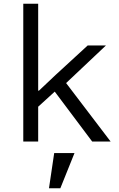

<svg xmlns="http://www.w3.org/2000/svg" viewBox="-20 -760 640 1031"><path d="M105 -740H185V-273H189L279 -358L451 -516H549L335 -314L574 0H475L274 -268L185 -187V0H105ZM271 62H380L304 251H243Z"/></svg>

Font: Lilex Nerd Font
Style: Regular
Weight: 400
Designer: Mike Abbink, Paul van der Laan, Pieter van Rosmalen, Mikhael Khrustik
Foundry: Mikhael Khrustik
Version: Version 2.400; ttfautohint (v1.8.4.7-5d5b);Nerd Fonts 3.3.0